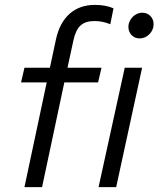

<svg xmlns="http://www.w3.org/2000/svg" viewBox="-20 -765 648 785"><path d="M80 0 171 -428H66L80 -488H184L209 -605Q224 -673 265 -709Q306 -745 368 -745Q390 -745 409 -741.5Q428 -738 444 -731L431 -666Q399 -679 366 -679Q329 -679 309 -660.5Q289 -642 280 -599L256 -488H395L381 -428H243L152 0ZM551 -608Q531 -608 518 -621.5Q505 -635 505 -655Q505 -670 513 -683.5Q521 -697 534 -705Q547 -713 562 -713Q582 -713 595 -699.5Q608 -686 608 -666Q608 -643 591 -625.5Q574 -608 551 -608ZM383 0 490 -488H561L455 0Z"/></svg>

Font: Red Hat Text
Style: Italic
Weight: 300
Italic angle: -12°
Designer: Pentagram, MCKL
Foundry: Pentagram, MCKL
Version: Version 1.023